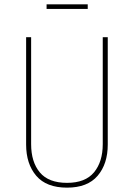

<svg xmlns="http://www.w3.org/2000/svg" viewBox="-20 -852 615 882"><path d="M475 -188Q475 -99 428.5 -44.5Q382 10 288 10Q193 10 146.5 -44.5Q100 -99 100 -188V-681H123V-190Q123 -108 163 -60Q203 -12 288 -12Q372 -12 412 -60.5Q452 -109 452 -190V-681H475ZM383 -811H194V-832H383Z"/></svg>

Font: Fira Sans Condensed Thin
Style: Regular
Weight: 250
Width: 3
Designer: Carrois Corporate & Edenspiekermann AG
Foundry: Carrois Corporate GbR & Edenspiekermann AG
Version: Version 4.203